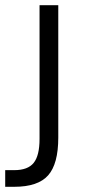

<svg xmlns="http://www.w3.org/2000/svg" viewBox="-52 -519 326 738"><path d="M-32 135H3Q55 135 77.5 107Q100 79 100 15V-499H172V10Q172 111 133 155Q94 199 3 199H-32Z"/></svg>

Font: Stavian Regular
Style: Regular
Weight: 400
Version: Version 1.000; ttfautohint (v1.6)